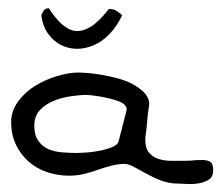

<svg xmlns="http://www.w3.org/2000/svg" viewBox="-20 -456 551 478"><path d="M290 -47.9Q274.4 -47.9 257.3 -43.5Q240.2 -39.1 223.6 -33.2Q207 -27.3 189 -22.9Q170.9 -18.6 152.3 -18.6Q124 -18.6 97.7 -27.3Q71.3 -36.1 51.3 -53.7Q31.2 -71.3 19.5 -96.2Q7.8 -121.1 7.8 -152.3Q7.8 -179.7 24.9 -203.1Q42 -226.6 67.4 -242.2Q92.8 -257.8 122.1 -266.6Q151.4 -275.4 174.8 -275.4Q185.5 -275.4 201.7 -273.9Q217.8 -272.5 236.8 -269Q255.9 -265.6 275.4 -260.3Q294.9 -254.9 311 -246.1Q327.1 -237.3 338.4 -226.1Q349.6 -214.8 351.6 -200.2Q351.6 -195.3 349.6 -183.1Q347.7 -170.9 346.7 -157.2Q345.7 -143.6 344.2 -131.3Q342.8 -119.1 341.8 -113.3V-107.4Q341.8 -85.9 351.6 -75.2Q361.3 -64.5 375.5 -60.1Q389.6 -55.7 405.3 -55.7H436.5Q451.2 -55.7 455.1 -56.2Q459 -56.6 460.4 -56.6Q461.9 -56.6 465.3 -57.1Q468.8 -57.6 484.4 -57.6Q497.1 -57.6 503.9 -52.7Q510.7 -47.9 510.7 -32.2Q510.7 -15.6 500 -8.8Q489.3 -2 474.6 0.5Q460 2.9 445.3 2Q430.7 1 422.9 1Q400.4 1 380.4 -6.8Q360.4 -14.6 343.8 -23.9Q327.1 -33.2 313.5 -40.5Q299.8 -47.9 290 -47.9ZM65.4 -142.6Q65.4 -119.1 75.7 -105Q85.9 -90.8 101.1 -84.5Q116.2 -78.1 134.8 -76.7Q153.3 -75.2 170.9 -75.2Q177.7 -75.2 193.8 -76.2Q210 -77.1 227.5 -80.6Q245.1 -84 259.3 -89.8Q273.4 -95.7 275.4 -104.5L294.9 -180.7Q296.9 -188.5 291 -194.3Q285.2 -200.2 274.9 -204.1Q264.6 -208 252.4 -210.9Q240.2 -213.9 228.5 -215.8Q216.8 -217.8 207.5 -218.8Q198.2 -219.7 196.3 -219.7Q178.7 -219.7 155.8 -216.3Q132.8 -212.9 112.8 -204.6Q92.8 -196.3 79.1 -181.6Q65.4 -167 65.4 -142.6ZM83 -416Q83 -419.9 87.4 -427.7Q91.8 -435.5 101.6 -435.5Q117.2 -411.1 133.8 -396Q150.4 -380.9 168 -378.9Q185.5 -377 206.1 -389.6Q226.6 -402.3 251 -433.6Q262.7 -433.6 269 -429.7Q275.4 -425.8 284.2 -418Q270.5 -389.6 252 -370.6Q233.4 -351.6 211.9 -342.8Q190.4 -334 169.9 -334.5Q149.4 -335 131.3 -344.2Q113.3 -353.5 100.1 -371.6Q86.9 -389.6 83 -416Z"/></svg>

Font: Swanky and Moo Moo Cyrillic
Style: Regular
Weight: 400
Designer: Kimberly Geswein; Denis Ignatov
Foundry: Kimberly Geswein; Denis Ignatov
Version: Version 1.003 June 27, 2018